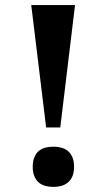

<svg xmlns="http://www.w3.org/2000/svg" viewBox="-20 -734 422 762"><path d="M163.1 -228 104 -713.9H277.8L219.2 -228ZM109.9 -71.8Q109.9 -94.7 116.5 -110.1Q123 -125.5 133.8 -134.8Q144.5 -144 159.7 -147.9Q174.8 -151.9 191.9 -151.9Q208.5 -151.9 223.4 -147.9Q238.3 -144 249.5 -134.8Q260.7 -125.5 267.3 -110.1Q273.9 -94.7 273.9 -71.8Q273.9 -49.3 267.3 -34.2Q260.7 -19 249.5 -9.8Q238.3 -0.5 223.4 3.7Q208.5 7.8 191.9 7.8Q174.8 7.8 159.7 3.7Q144.5 -0.5 133.8 -9.8Q123 -19 116.5 -34.2Q109.9 -49.3 109.9 -71.8Z"/></svg>

Font: Sitara
Style: Bold
Weight: 700
Designer: Neelakash Kshetrimayum
Foundry: Neelakash Kshetrimayum
Version: Version 1.000;PS Version 1.000;PS 1.0;hotconv 1.;hotconv 1.0